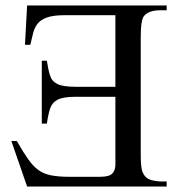

<svg xmlns="http://www.w3.org/2000/svg" viewBox="-20 -682 651 702"><path d="M79.1 0 21.5 -166.5H41.5Q64.9 -125.5 83 -99.9Q101.1 -74.2 120.4 -60.3Q139.6 -46.4 166.5 -41Q193.4 -35.6 233.9 -35.6H345.7Q380.4 -35.6 391.1 -48.1Q401.9 -60.5 401.9 -80.1V-328.1H255.9Q211.9 -328.1 191.4 -317.9Q170.9 -307.6 163.6 -286.1Q156.2 -264.6 151.4 -230H132.8V-460H151.4Q156.2 -426.8 163.1 -405.5Q169.9 -384.3 190.4 -374.5Q210.9 -364.7 255.9 -364.7H401.9V-626.5H218.3Q174.3 -626.5 150.6 -617.7Q127 -608.9 116 -593.5Q105 -578.1 100.6 -558.8Q96.2 -539.6 90.8 -518.1H71.3L79.1 -662.1H589.4V-644.5H566.4Q524.9 -644.5 507.3 -624.5Q494.6 -610.8 494.6 -547.4V-117.7Q494.6 -73.7 499.5 -58.1Q504.4 -42.5 514.2 -33.7Q523.9 -24.9 541.3 -21.7Q558.6 -18.6 566.4 -18.6H589.4V0Z"/></svg>

Font: BabelStone Roman
Style: Regular
Weight: 400
Designer: Walt Agee, Victor Gaultney, Peter Martin, Debbi Hosken, Becca Hirsbrunner (SIL); Andrew West (BabelStone)
Foundry: BabelStone
Version: Version 16.000